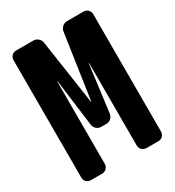

<svg xmlns="http://www.w3.org/2000/svg" viewBox="-176 -833 853 937"><g transform="rotate(-30 250.0 -365.0)"><path d="M440.4 -730.5Q455.1 -730.5 464.8 -720.2Q474.6 -710 474.6 -695.3V-35.2Q474.6 -20.5 464.8 -10.3Q455.1 0 440.4 0H373Q358.4 0 348.1 -9.8Q337.9 -19.5 337.9 -35.2V-499Q337.9 -500 336.9 -500Q335.9 -500 335.9 -499L301.8 -235.4Q299.8 -220.7 289.1 -210.4Q278.3 -200.2 262.7 -200.2H233.4Q218.8 -200.2 207.5 -210Q196.3 -219.7 194.3 -235.4L160.2 -499Q160.2 -500 159.2 -500Q158.2 -500 158.2 -499V-35.2Q158.2 -20.5 147.9 -10.3Q137.7 0 123 0H59.6Q44.9 0 35.2 -9.8Q25.4 -19.5 25.4 -35.2V-695.3Q25.4 -710 35.2 -720.2Q44.9 -730.5 59.6 -730.5H157.2Q171.9 -730.5 183.6 -720.2Q195.3 -710 197.3 -695.3L251 -331.1Q251 -330.1 252 -330.1Q252.9 -330.1 252.9 -331.1L306.6 -695.3Q308.6 -710 320.3 -720.2Q332 -730.5 346.7 -730.5Z"/></g></svg>

Font: Rounded-L Mgen+ 1m bold
Style: Bold
Weight: 700
Designer: [Source Han Sans]
Ryoko NISHIZUKA  (kana & ideographs); Paul D. Hunt (Latin, Greek & Cyrillic); Wenlong ZHANG  (bopomofo
Version: Version 1.059.20150602